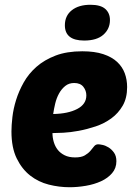

<svg xmlns="http://www.w3.org/2000/svg" viewBox="-20 -775 572 805"><path d="M272 10Q228 10 184.5 -1Q141 -12 106.5 -39Q72 -66 50 -111Q28 -156 28 -224Q28 -249 32 -284Q36 -319 47.5 -356Q59 -393 79.5 -429.5Q100 -466 133 -495Q166 -524 213 -542Q260 -560 325 -560Q377 -560 413 -548Q449 -536 471 -515.5Q493 -495 503 -468Q513 -441 513 -410Q513 -364 494.5 -332Q476 -300 446.5 -278.5Q417 -257 381 -245Q345 -233 310 -226.5Q275 -220 245.5 -218.5Q216 -217 200 -217Q200 -198 205.5 -179.5Q211 -161 222 -147Q233 -133 251 -124Q269 -115 295 -115Q321 -115 335.5 -123.5Q350 -132 359 -142.5Q368 -153 374.5 -161.5Q381 -170 392 -170Q397 -170 409.5 -167.5Q422 -165 435 -157Q448 -149 458 -135Q468 -121 468 -99Q468 -70 450 -49Q432 -28 403.5 -15Q375 -2 340 4Q305 10 272 10ZM291 -427Q269 -427 253.5 -414.5Q238 -402 227.5 -383Q217 -364 211.5 -341Q206 -318 203 -297Q265 -298 303.5 -318Q342 -338 342 -375Q342 -395 329.5 -411Q317 -427 291 -427ZM252 -669Q252 -709 281 -732Q310 -755 359 -755Q402 -755 421.5 -737.5Q441 -720 441 -691Q441 -654 413.5 -629.5Q386 -605 333 -605Q252 -605 252 -669Z"/></svg>

Font: Poetsen One
Style: Regular
Weight: 400
Designer: Pablo Impallari, Rodrigo Fuenzalida
Foundry: Pablo Impallari, Rodrigo Fuenzalida
Version: Version 1.001; ttfautohint (v0.93) -l 8 -r 50 -G 200 -x 14 -